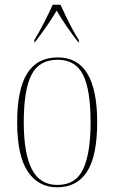

<svg xmlns="http://www.w3.org/2000/svg" viewBox="-20 -786 486 816"><path d="M223 10Q143 10 98 -57Q53 -124 53 -267Q53 -406 95.5 -474Q138 -542 226 -542Q393 -542 393 -267Q393 -123 350 -56.5Q307 10 223 10ZM224 0Q302 0 333.5 -67.5Q365 -135 365 -267Q365 -404 333 -468Q301 -532 225 -532Q146 -532 113.5 -467.5Q81 -403 81 -267Q81 -133 115.5 -66.5Q150 0 224 0ZM126 -616Q144 -645 166.5 -688.5Q189 -732 204 -766H237Q247 -744 260.5 -716Q274 -688 288 -662Q302 -636 315 -616V-606H313Q284 -644 262.5 -675Q241 -706 221 -741Q200 -706 178.5 -675Q157 -644 128 -606H126Z"/></svg>

Font: Noto Serif Display Condensed Thin
Style: Regular
Weight: 100
Width: 3
Designer: Monotype Design Team
Foundry: Monotype Imaging Inc.
Version: Version 2.009